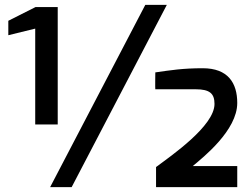

<svg xmlns="http://www.w3.org/2000/svg" viewBox="-20 -765 1024 785"><path d="M615 -400H780C837 -400 857 -383 857 -340C857 -250 681 -129 618 -82V0H950V-86H768C811 -122 950 -232 950 -344C950 -426 912 -486 809 -486C727 -486 678 -478 615 -469C615 -469 614 -400 615 -400ZM185 0H273L662 -745H574ZM14 -621 124 -648V-256H216V-736H125L14 -680Z"/></svg>

Font: Exo
Style: Demi Bold
Weight: 600
Designer: Natanael Gama
Version: Version 1.00